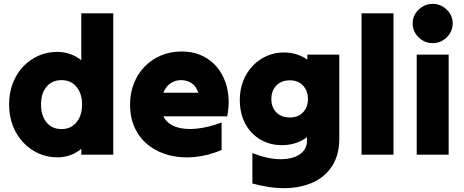

<svg xmlns="http://www.w3.org/2000/svg" viewBox="-20 -799 2398 992"><path d="M400 0Q400 -8 400 -15.5Q400 -23 400 -30Q375 -9 343.5 2.5Q312 14 276 14Q225 14 180 -6Q135 -26 100.5 -62.5Q66 -99 46.5 -149Q27 -199 27 -259Q27 -320 46.5 -370Q66 -420 100.5 -456Q135 -492 180 -511.5Q225 -531 275 -531Q311 -531 343 -519.5Q375 -508 400 -488Q400 -548 400 -609Q400 -670 400 -730Q441 -730 483 -730Q525 -730 565 -730Q565 -549 565 -365Q565 -181 565 0Q525 0 483 0Q441 0 400 0ZM298 -132Q298 -132 298 -132Q298 -132 298 -132Q346 -132 375 -167Q404 -202 404 -259Q404 -316 375 -350.5Q346 -385 298 -385Q249 -385 220.5 -351Q192 -317 192 -259Q192 -201 220.5 -166.5Q249 -132 298 -132Z M1125 -24Q1125 -24 1125 -24Q1125 -24 1125 -24Q1056 5 988 12Q920 19 859.5 4.5Q799 -10 752 -45Q705 -80 678.5 -134Q652 -188 652 -259Q652 -318 671.5 -367.5Q691 -417 727 -454.5Q763 -492 812 -512.5Q861 -533 919 -533Q971 -533 1013 -516Q1055 -499 1086 -468.5Q1117 -438 1136 -396Q1155 -354 1160 -304Q1165 -254 1154 -198Q1072 -198 989 -198Q906 -198 824 -198Q843 -160 887.5 -144Q932 -128 993.5 -134Q1055 -140 1125 -166Q1125 -131 1125 -95Q1125 -59 1125 -24ZM915 -385Q915 -385 915 -385Q915 -385 915 -385Q886 -385 861.5 -369Q837 -353 824 -320Q869 -320 914.5 -320Q960 -320 1005 -320Q993 -354 969.5 -369.5Q946 -385 915 -385Z M1733 -84Q1733 -84 1733 -84Q1733 -84 1733 -84Q1733 1 1696.5 58Q1660 115 1597 143.5Q1534 172 1453.5 173Q1373 174 1284 149Q1284 110 1284 70.5Q1284 31 1284 -8Q1363 23 1427 23.5Q1491 24 1528.5 -1.5Q1566 -27 1566 -72Q1566 -77 1566 -81.5Q1566 -86 1566 -90Q1541 -71 1508 -60Q1475 -49 1437 -49Q1374 -49 1324.5 -78.5Q1275 -108 1247 -160.5Q1219 -213 1219 -283Q1219 -337 1237 -382Q1255 -427 1287 -460Q1319 -493 1360 -510.5Q1401 -528 1446 -528Q1482 -528 1513 -518Q1544 -508 1568 -491Q1568 -498 1568 -504Q1568 -510 1568 -517Q1609 -517 1651 -517Q1693 -517 1733 -517Q1733 -410 1733 -300.5Q1733 -191 1733 -84ZM1478 -192Q1478 -192 1478 -192Q1478 -192 1478 -192Q1520 -192 1545.5 -218.5Q1571 -245 1571 -287Q1571 -330 1545.5 -357Q1520 -384 1478 -384Q1434 -384 1408 -357.5Q1382 -331 1382 -287Q1382 -244 1408 -218Q1434 -192 1478 -192Z M1848 0Q1848 -181 1848 -365Q1848 -549 1848 -730Q1889 -730 1931 -730Q1973 -730 2013 -730Q2013 -549 2013 -365Q2013 -181 2013 0Q1973 0 1931 0Q1889 0 1848 0Z M2216 -576Q2216 -576 2216 -576Q2216 -576 2216 -576Q2187 -576 2163.5 -590Q2140 -604 2126 -627Q2112 -650 2112 -678Q2112 -706 2126 -728.5Q2140 -751 2163.5 -765Q2187 -779 2216 -779Q2244 -779 2267.5 -765Q2291 -751 2305 -728.5Q2319 -706 2319 -678Q2319 -650 2305 -627Q2291 -604 2267.5 -590Q2244 -576 2216 -576ZM2133 0Q2133 -128 2133 -258.5Q2133 -389 2133 -517Q2174 -517 2216 -517Q2258 -517 2298 -517Q2298 -389 2298 -258.5Q2298 -128 2298 0Q2258 0 2216 0Q2174 0 2133 0Z"/></svg>

Font: Tilt Warp
Style: Regular
Weight: 400
Designer: Andy Clymer
Foundry: Andy Clymer
Version: Version 1.000